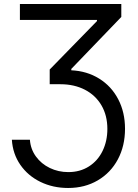

<svg xmlns="http://www.w3.org/2000/svg" viewBox="-20 -727 689 956"><path d="M320.3 129.9Q378.4 129.9 422.6 101.8Q466.8 73.7 490.7 24.7Q514.6 -24.4 514.6 -85Q514.6 -152.3 485.1 -202.6Q455.6 -252.9 402.6 -280.3Q349.6 -307.6 281.2 -307.6H227.5V-380.9L462.9 -622.1V-627.9H79.1V-707H584V-642.6L335 -383.8V-377Q412.6 -373.5 473.6 -335.7Q534.7 -297.9 568.6 -232.9Q602.5 -168 602.5 -85.9Q602.5 -0.5 566.9 66.4Q531.2 133.3 466.8 171.1Q402.3 209 319.3 209Q243.7 209 181.4 178.7Q119.1 148.4 81.3 93.8Q43.5 39.1 39.1 -31.2H128.9Q132.3 15.6 158.9 52.2Q185.5 88.9 228 109.4Q270.5 129.9 320.3 129.9Z"/></svg>

Font: Pretendard
Style: Regular
Weight: 400
Designer: Base glyphs from Inter by Rasmus Andersson; Hangeul glyphs from Noto Sans CJK(Source Han Sans) by Jang Soo-young and Kan
Foundry: Kil Hyung-jin
Version: Version 1.309